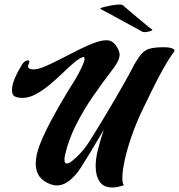

<svg xmlns="http://www.w3.org/2000/svg" viewBox="-20 -806 792 849"><path d="M476 23Q438 23 420.5 -3Q403 -29 403 -71Q403 -103 412 -140Q423 -186 439 -232Q408 -179 379 -131.5Q350 -84 337 -64Q316 -31 288.5 -8.5Q261 14 230 14Q223 14 217 12.5Q211 11 204 9Q173 -2 155.5 -24.5Q138 -47 138 -84Q138 -93 139.5 -103.5Q141 -114 143 -125Q152 -162 177 -215Q202 -268 238 -331Q274 -394 316 -460Q319 -465 328 -482Q337 -499 345.5 -518Q354 -537 354 -547Q354 -556 345 -553Q328 -547 305 -527Q282 -507 255 -481Q228 -455 198.5 -430.5Q169 -406 138.5 -389.5Q108 -373 79 -373Q72 -373 64.5 -374Q57 -375 49 -378Q33 -383 33 -408Q33 -431 46.5 -462Q60 -493 79 -523Q90 -539 104 -539Q110 -539 110 -533Q110 -529 107 -523Q104 -517 104 -513Q104 -499 128 -499Q148 -499 180.5 -513Q213 -527 252.5 -547.5Q292 -568 332 -588Q372 -608 406 -619.5Q440 -631 462 -627Q479 -623 491 -607Q503 -591 507 -576Q509 -570 509 -565Q509 -549 498.5 -530Q488 -511 472 -491Q431 -438 389.5 -377.5Q348 -317 315.5 -252.5Q283 -188 268 -122Q265 -109 265 -100Q265 -83 275 -83Q285 -83 300.5 -95.5Q316 -108 333 -126Q350 -144 362 -161Q373 -176 393.5 -209.5Q414 -243 439 -284Q464 -325 488 -366.5Q512 -408 530 -440Q547 -469 558 -491Q569 -513 575 -523Q594 -555 608 -570Q622 -585 641 -590.5Q660 -596 692 -597Q727 -598 741.5 -592Q756 -586 750 -578Q724 -542 698.5 -496Q673 -450 650 -402.5Q627 -355 607 -314Q581 -259 561.5 -202.5Q542 -146 531.5 -98Q521 -50 521 -20Q521 5 528 13Q499 23 476 23ZM611 -665Q604 -669 579 -682.5Q554 -696 523 -713Q492 -730 464.5 -745Q437 -760 425 -766Q419 -769 434.5 -773.5Q450 -778 472.5 -782Q495 -786 509 -786Q520 -786 523 -783Q531 -776 548.5 -761Q566 -746 586.5 -729Q607 -712 625 -697Q643 -682 652 -676Q657 -673 648 -669.5Q639 -666 627 -664.5Q615 -663 611 -665Z"/></svg>

Font: Praise
Style: Regular
Weight: 400
Designer: Robert E. Leuschke
Foundry: Robert E. Leuschke
Version: Version 1.100; ttfautohint (v1.8.3)